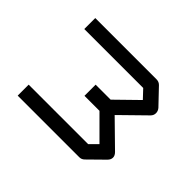

<svg xmlns="http://www.w3.org/2000/svg" viewBox="-101 -632 742 742"><g transform="rotate(-45 270.0 -261.0)"><path d="M300 -211 387 -122 421 -154V-476H481V-141Q481 -128 472 -119L408 -58Q398.5 -50 387 -50Q375 -50 366 -59L269 -158L169 -56Q159 -46 148 -46Q137 -46 127 -56L66 -118Q57 -127 57 -139V-476H117V-151L148 -120L239 -211V-293H300Z"/></g></svg>

Font: 3270 Nerd Font Mono
Style: Regular
Weight: 400
Monospace: yes
Version: Version 3.0.1;Nerd Fonts 3.0.0